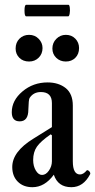

<svg xmlns="http://www.w3.org/2000/svg" viewBox="-20 -768 396 799"><path d="M89 -700Q82 -700 82 -724Q82 -748 89 -748H265Q269 -748 270.5 -736Q272 -724 270 -712Q268 -700 264 -700ZM101 -512Q76 -512 60.5 -527.5Q45 -543 45 -566Q45 -591 61 -607Q77 -623 101 -623Q125 -623 141 -606.5Q157 -590 157 -568Q157 -544 141 -528Q125 -512 101 -512ZM198 -566Q198 -590 214.5 -606.5Q231 -623 254 -623Q278 -623 293.5 -607Q309 -591 309 -568Q309 -543 293.5 -527.5Q278 -512 254 -512Q230 -512 214 -527.5Q198 -543 198 -566ZM115 11Q77 11 54 -12Q31 -35 31 -73Q31 -137 119 -191L196 -239V-339Q196 -385 150 -385Q119 -385 103 -360Q99 -353 98 -312Q98 -263 62 -263Q29 -263 29 -301Q29 -350 73.5 -387.5Q118 -425 178 -425Q224 -425 254 -401Q283 -377 283 -329V-97Q283 -42 313 -42Q327 -42 341 -59Q343 -61 347.5 -58.5Q352 -56 354.5 -51Q357 -46 355 -43Q327 11 277 11Q221 11 204 -41Q166 11 115 11ZM155 -40Q171 -40 183.5 -58Q196 -76 196 -97V-205L191 -209Q149 -180 133.5 -157.5Q118 -135 118 -102Q118 -77 129 -58.5Q140 -40 155 -40Z"/></svg>

Font: Junicode Cond Medium
Style: Regular
Weight: 500
Width: 3
Designer: Peter S. Baker
Version: Version 2.201